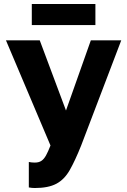

<svg xmlns="http://www.w3.org/2000/svg" viewBox="-20 -733 640 966"><path d="M155 213Q140 213 125 210V82Q140 85 155 85Q175 85 188 76.5Q201 68 211.5 49Q222 30 234 -1L10 -530H180L312 -177L437 -530H590L388 0Q358 75 331 122.5Q304 170 263.5 191.5Q223 213 155 213ZM140 -607V-713H460V-607Z"/></svg>

Font: Golos Text
Style: Bold
Weight: 700
Designer: A.Korolkova, Vitaly Kuzmin
Foundry: ParaType Ltd
Version: Version 2.004